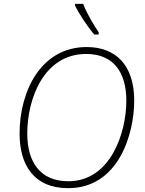

<svg xmlns="http://www.w3.org/2000/svg" viewBox="-20 -970 757 1000"><path d="M471 -790H494V-802C470 -836 432 -900 413 -950H371V-940C389 -903 438 -827 471 -790ZM335 10C597 10 679 -271 679 -446C679 -632 582 -725 431 -725C196 -725 82 -499 82 -274C82 -115 153 10 335 10ZM336 -26C188 -26 122 -127 122 -275C122 -455 208 -689 429 -689C569 -689 638 -596 638 -445C638 -279 556 -26 336 -26Z"/></svg>

Font: Noto Sans ExtraLight
Style: Italic
Weight: 200
Italic angle: -12°
Designer: Monotype Design Team
Foundry: Monotype Imaging Inc.
Version: Version 2.013